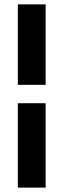

<svg xmlns="http://www.w3.org/2000/svg" viewBox="-20 -731 292 883"><path d="M62 131.8V-256.3H189.9V131.8ZM189.9 -340.8H62V-710.9H189.9Z"/></svg>

Font: Roboto Condensed
Style: Bold
Weight: 700
Designer: Google
Version: Version 2.134; 2016